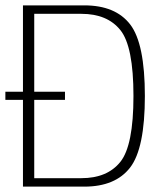

<svg xmlns="http://www.w3.org/2000/svg" viewBox="-32 -695 611 715"><path d="M-12 -323H53.5V0H282Q397.5 0 452.5 -71Q507.5 -142 507.5 -337.5Q507.5 -533 452.8 -604Q398 -675 282 -675H53.5V-353.5H-12ZM95.5 -31.5V-323H210V-353.5H95.5V-643.5H271Q367.5 -643.5 416.2 -583Q465 -522.5 465 -337.5Q465 -153 416.2 -92.2Q367.5 -31.5 271 -31.5Z"/></svg>

Font: Anybody Thin ExtraLight
Style: Regular
Weight: 250
Version: Version 1.113;gftools[0.9.25]